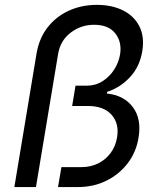

<svg xmlns="http://www.w3.org/2000/svg" viewBox="-20 -757 643 777"><path d="M38.1 0 127.9 -540.5Q138.2 -601.6 172.1 -645.5Q206.1 -689.5 257.8 -713.4Q309.6 -737.3 372.1 -737.3Q433.1 -737.3 478 -714.8Q522.9 -692.4 544.2 -650.1Q565.4 -607.9 555.7 -549.3Q545.4 -487.3 506.3 -445.1Q467.3 -402.8 413.6 -385.3L412.6 -378.4Q481.4 -371.6 517.6 -323.5Q553.7 -275.4 540.5 -199.2Q531.2 -141.6 497.1 -96.7Q462.9 -51.8 410.9 -25.9Q358.9 0 294.9 0H214.8L228.5 -80.6H308.6Q346.7 -80.6 377.2 -95.7Q407.7 -110.8 427.7 -137.9Q447.8 -165 453.6 -200.2Q463.4 -255.9 431.9 -292Q400.4 -328.1 335.4 -328.1H272L285.6 -410.2H330.1Q366.2 -410.2 394.8 -428.2Q423.3 -446.3 441.9 -475.1Q460.4 -503.9 465.8 -536.1Q474.1 -586.4 446.8 -621.6Q419.4 -656.7 360.8 -656.7Q307.1 -656.7 265.6 -624.5Q224.1 -592.3 215.3 -539.6L125.5 0Z"/></svg>

Font: Inter 20pt
Style: Italic
Weight: 400
Italic angle: -9.3988°
Version: Version 4.001;git-66647c0bb